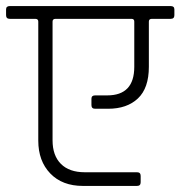

<svg xmlns="http://www.w3.org/2000/svg" viewBox="-34 -643 594 632"><path d="M-2 -623H528Q540 -623 540 -612V-593Q540 -581 528 -581H466Q456 -581 456 -572V-423Q456 -353 420 -319Q384 -285 322 -285H279Q267 -285 267 -297V-318Q267 -329 279 -329H319Q408 -329 408 -423V-572Q408 -581 399 -581H149Q139 -581 139 -572V-181Q139 -131 166.5 -103.5Q194 -76 245 -76H417Q429 -76 429 -64V-43Q429 -31 417 -31H239Q171 -31 131.5 -72Q92 -113 92 -180V-572Q92 -581 82 -581H-2Q-14 -581 -14 -593V-612Q-14 -623 -2 -623Z"/></svg>

Font: Rajdhani
Style: Regular
Weight: 400
Designer: Satya Rajpurohit, Jyotish Sonowal
Foundry: Indian Type Foundry
Version: Version 1.201 February 1, 2022